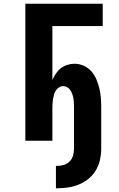

<svg xmlns="http://www.w3.org/2000/svg" viewBox="-20 -755 640 1030"><path d="M286 255H280V135H286Q305 135 323 129.5Q341 124 354 110.5Q367 97 372 79Q377 61 377 42V-179Q377 -191 376.5 -203Q376 -215 374 -226.5Q372 -238 368 -249.5Q364 -261 358 -270.5Q352 -280 341.5 -286.5Q331 -293 319 -293Q307 -293 297 -286.5Q287 -280 280.5 -270.5Q274 -261 270.5 -249.5Q267 -238 265 -226.5Q263 -215 262 -203Q261 -191 261 -179V0H116V-735H531V-615H261V-326Q269 -344 280 -360.5Q291 -377 306.5 -389Q322 -401 341 -407Q360 -413 380 -413Q405 -413 429 -402.5Q453 -392 470 -372.5Q487 -353 497 -329.5Q507 -306 513 -281Q519 -256 521 -230.5Q523 -205 523 -179V42Q523 72 516.5 102Q510 132 494.5 158Q479 184 455.5 203.5Q432 223 404 234.5Q376 246 346 250.5Q316 255 286 255Z"/></svg>

Font: Iosevka Aile Heavy
Style: Regular
Weight: 900
Designer: Belleve Invis
Foundry: Belleve Invis
Version: Version 31.1.0; ttfautohint (v1.8.4)